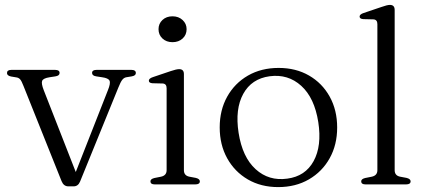

<svg xmlns="http://www.w3.org/2000/svg" viewBox="-20 -752 1732 783"><path d="M280 8H259Q239.5 8 231 -13.5L76 -401Q68 -422 61.8 -428.8Q55.5 -435.5 46 -436.5L25 -440Q8.5 -443.5 8.5 -454Q8.5 -467 26 -467H205Q223 -467 223 -454.5Q223 -443 205.5 -440.5L182.5 -437Q156.5 -433 152 -422.5Q147.5 -412 158.5 -384L289 -50.5L420 -384Q431.5 -412 426.8 -422.8Q422 -433.5 396 -437L373 -440.5Q355.5 -443 355.5 -454.5Q355.5 -467 373.5 -467H516.5Q534 -467 534 -454Q534 -443.5 517 -440.5L495.5 -437Q486 -435.5 479 -427Q472 -418.5 462.5 -394.5L306.5 -11.5Q298.5 8 280 8Z M683.5 -580Q658.5 -580 642.5 -595Q626.5 -610 626.5 -633Q626.5 -655.5 642.5 -670.5Q658.5 -685.5 683.5 -685.5Q708.5 -685.5 724.8 -670.2Q741 -655 741 -633Q741 -610 724.8 -595Q708.5 -580 683.5 -580ZM730 -450V-58Q730 -36 752 -31.5L778.5 -26.5Q795 -22.5 795 -12.5Q795 0 776.5 0H611Q593.5 0 593.5 -12.5Q593.5 -22 609.5 -26L637 -31.5Q659.5 -36.5 659.5 -58V-392Q659.5 -410.5 643.5 -411.5L602 -412.5Q587 -413.5 587 -423Q587 -432 603.5 -437.5L676 -462Q699.5 -470 710.5 -470Q730 -470 730 -450Z M1116.5 -475Q1186.5 -475 1240.2 -444Q1294 -413 1324.5 -358Q1355 -303 1355 -232Q1355 -161.5 1324.5 -106.8Q1294 -52 1239.8 -20.5Q1185.5 11 1114.5 11Q1044.5 11 990.8 -20.2Q937 -51.5 906.5 -106.5Q876 -161.5 876 -232.5Q876 -303 906.5 -357.8Q937 -412.5 991.2 -443.8Q1045.5 -475 1116.5 -475ZM1151.5 -23.5Q1225 -33 1259 -95Q1293 -157 1278 -254Q1262.5 -353 1208.5 -402Q1154.5 -451 1079.5 -441Q1006 -431 972 -369.2Q938 -307.5 953 -210.5Q968.5 -111 1022.5 -62Q1076.5 -13 1151.5 -23.5Z M1589.5 -711.5V-58Q1589.5 -36 1611.5 -31.5L1638 -26.5Q1654.5 -22.5 1654.5 -12.5Q1654.5 0 1636 0H1470.5Q1453 0 1453 -12.5Q1453 -22 1469 -26L1496.5 -31.5Q1519 -36.5 1519 -58V-653.5Q1519 -672 1503 -673L1461.5 -674Q1446.5 -675 1446.5 -684.5Q1446.5 -693.5 1463 -699L1535.5 -723.5Q1559 -732 1570 -732Q1589.5 -732 1589.5 -711.5Z"/></svg>

Font: Fraunces 9pt S000 Light
Style: Regular
Weight: 300
Version: Version 1.000; ttfautohint (v1.8.3)